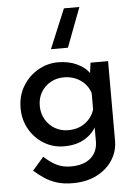

<svg xmlns="http://www.w3.org/2000/svg" viewBox="-61 -761 694 1014"><g transform="rotate(-5 286.0 -254.0)"><path d="M230 -507Q252 -560 273.5 -612Q295 -664 317 -716H399Q379 -664 359.5 -612Q340 -560 320 -507ZM283 208Q235 208 199 196.5Q163 185 134.5 166Q106 147 80 124L140 55Q171 85 204.5 102Q238 119 281 119Q349 119 386 87Q423 55 424 1V-108L431 -89Q413 -47 367.5 -18.5Q322 10 255 10Q197 10 149 -19Q101 -48 72 -98Q43 -148 43 -211Q43 -276 73.5 -326.5Q104 -377 154 -406Q204 -435 261 -435Q317 -435 361.5 -414Q406 -393 427 -360L422 -343L432 -418H525V3Q525 60 495 106.5Q465 153 411 180.5Q357 208 283 208ZM145 -214Q145 -174 163.5 -142Q182 -110 213.5 -91.5Q245 -73 284 -73Q337 -73 374 -100.5Q411 -128 424 -171V-257Q411 -300 373 -326.5Q335 -353 284 -353Q245 -353 213.5 -335Q182 -317 163.5 -286Q145 -255 145 -214Z"/></g></svg>

Font: Reem Kufi Fun
Style: Regular
Weight: 400
Designer: Khaled Hosny
Version: Version 1.005